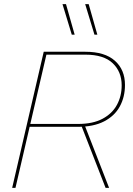

<svg xmlns="http://www.w3.org/2000/svg" viewBox="-20 -911 646 931"><path d="M39 0 192 -660H394Q488 -660 537 -616.5Q586 -573 586 -499Q586 -441 561 -395Q536 -349 485 -322.5Q434 -296 356 -296H115V-310H358Q430 -310 477 -335Q524 -360 547 -402.5Q570 -445 570 -497Q570 -563 526.5 -604.5Q483 -646 394 -646H205L55 0ZM492 0 372 -308H389L509 0ZM300 -891 342 -743H328L283 -891ZM410 -891 452 -743H438L393 -891Z"/></svg>

Font: Work Sans Thin
Style: Italic
Weight: 250
Italic angle: -13°
Designer: Wei Huang
Foundry: Wei Huang
Version: Version 2.012